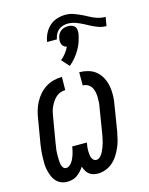

<svg xmlns="http://www.w3.org/2000/svg" viewBox="-123 -902 767 987"><g transform="rotate(-15 260.0 -408.0)"><path d="M274 8Q261 8 249 4.5Q237 1 227.5 -6.5Q218 -14 212 -25Q206 -36 202 -48Q194 -36 184.5 -25.5Q175 -15 163.5 -7Q152 1 138 4.5Q124 8 111 8Q93 8 78 1.5Q63 -5 52 -17Q41 -29 35 -44.5Q29 -60 25 -76Q21 -92 20.5 -109.5Q20 -127 20.5 -144.5Q21 -162 22.5 -179.5Q24 -197 27 -214L49 -344Q52 -366 58.5 -387.5Q65 -409 75.5 -429Q86 -449 102 -467Q118 -485 137.5 -497Q157 -509 179 -514.5Q201 -520 223 -520L222 -450Q209 -450 196 -445.5Q183 -441 172.5 -431.5Q162 -422 154 -410Q146 -398 140 -385Q134 -372 131 -359Q128 -346 126 -333L104 -203Q103 -193 101 -183Q99 -173 98 -163.5Q97 -154 97 -144Q97 -134 97 -124.5Q97 -115 97.5 -105.5Q98 -96 100 -86.5Q102 -77 108 -69.5Q114 -62 124 -62Q133 -62 141.5 -68.5Q150 -75 155.5 -83.5Q161 -92 165 -101Q169 -110 172 -119Q175 -128 177 -137.5Q179 -147 181 -156V-161H259V-156Q257 -147 256 -137.5Q255 -128 255 -119Q255 -110 256 -100.5Q257 -91 259.5 -83Q262 -75 268.5 -68.5Q275 -62 284 -62Q296 -62 305.5 -72Q315 -82 320.5 -93.5Q326 -105 330.5 -116.5Q335 -128 338 -139.5Q341 -151 343.5 -163Q346 -175 348 -187L369 -317Q372 -331 373 -345.5Q374 -360 373.5 -374Q373 -388 370 -401.5Q367 -415 360 -426Q353 -437 341 -443.5Q329 -450 315 -450V-520Q341 -520 364.5 -513Q388 -506 405.5 -490.5Q423 -475 434 -453Q445 -431 449 -406.5Q453 -382 452 -356.5Q451 -331 446 -306L425 -176Q421 -155 416 -134.5Q411 -114 402.5 -94.5Q394 -75 382 -56Q370 -37 353.5 -22.5Q337 -8 316 0Q295 8 274 8ZM248 -713H196Q199 -735 209.5 -756.5Q220 -778 237.5 -794Q255 -810 277.5 -817Q300 -824 322 -824Q346 -824 367.5 -816Q389 -808 410 -798L433 -786Q452 -775 474 -767.5Q496 -760 520 -760L512 -713Q489 -713 468 -721Q447 -729 428 -739L406 -751Q387 -761 366 -769Q345 -777 322 -777Q309 -777 296 -773Q283 -769 272.5 -760Q262 -751 256 -738.5Q250 -726 248 -713ZM277 -564 241 -604Q256 -616 268 -631.5Q280 -647 288 -664Q280 -665 273.5 -670Q267 -675 264 -681.5Q261 -688 260 -696.5Q259 -705 261 -713Q262 -723 267 -733.5Q272 -744 280.5 -751Q289 -758 299.5 -761Q310 -764 320 -764Q330 -764 339.5 -761Q349 -758 355.5 -751Q362 -744 363 -733.5Q364 -723 363 -713Q359 -692 352.5 -672Q346 -652 334.5 -632.5Q323 -613 309 -596Q295 -579 277 -564Z"/></g></svg>

Font: Iosevka SS18
Style: Italic
Weight: 400
Italic angle: -9°
Monospace: yes
Designer: Belleve Invis
Foundry: Belleve Invis
Version: Version 25.1.1; ttfautohint (v1.8.4)